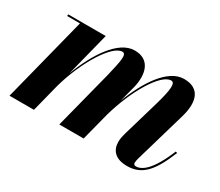

<svg xmlns="http://www.w3.org/2000/svg" viewBox="-92 -673 1013 885"><g transform="rotate(30 415.0 -230.0)"><path d="M407.5 0 446 -149.5C487.5 -297 569 -433.5 623.5 -433.5C647 -433.5 642.5 -393.5 618 -308L561.5 -114.5C557.5 -101 553.5 -82.5 553.5 -68C553.5 -22.5 580 10 643.5 10C720.5 10 765.5 -37 814 -157.5L805.5 -160.5C755.5 -38.5 711.5 -9 680 -9C671.5 -9 667 -14 667 -21.5C667 -28 669.5 -38 671.5 -46L751 -319.5C774 -400.5 760.5 -469.5 672 -469.5C586.5 -469.5 514.5 -357.5 468 -235.5L490 -319.5C510.5 -400.5 490 -469.5 409.5 -469.5C322.5 -469.5 247.5 -351 200.5 -227L259.5 -460H59.5V-451H127.5L13 0H143L181.5 -151.5C223 -298 308.5 -436 362.5 -436C387 -436 377.5 -394.5 357 -308L278 0Z"/></g></svg>

Font: Bodoni* 24pt
Style: Bold Italic
Weight: 700
Italic angle: -13°
Version: Version 2.3